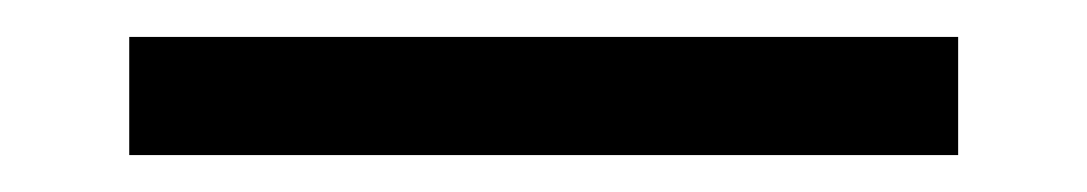

<svg xmlns="http://www.w3.org/2000/svg" viewBox="-20 -20 589 104"><path d="M499 0H50V64H499Z"/></svg>

Font: Kanit Light
Style: Regular
Weight: 300
Designer: Katatrad Team
Foundry: CadsonDemak
Version: Version 1.000;PS 001.000;hotconv 1.0.88;makeotf.lib2.5.64775